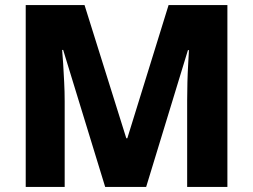

<svg xmlns="http://www.w3.org/2000/svg" viewBox="-20 -734 994 754"><path d="M81 0V-714H312L476 -191H480L642 -714H873V0H715V-339Q715 -374 716 -411.5Q717 -449 719 -482.5Q721 -516 722 -537H718L554 0H393L228 -538H224Q226 -518 228 -484.5Q230 -451 232 -412Q234 -373 234 -336V0Z"/></svg>

Font: Noto Sans Symbols ExtraBold
Style: Regular
Weight: 800
Version: Version 2.002